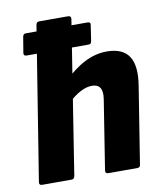

<svg xmlns="http://www.w3.org/2000/svg" viewBox="-78 -747 691 812"><g transform="rotate(-10 267.0 -341.5)"><path d="M68 -550Q54 -550 56 -563L67 -629Q69 -643 80 -643H346Q360 -643 357 -629L347 -563Q346 -557 343.5 -553.5Q341 -550 333 -550H111ZM38 0Q24 0 26 -14L131 -669Q133 -683 145 -683H268Q283 -683 281 -669L178 -14Q176 0 164 0ZM322 0Q308 0 310 -14L357 -312Q367 -376 317 -376Q293 -376 266 -361.5Q239 -347 210 -319L211 -410Q260 -459 307.5 -483.5Q355 -508 404 -508Q472 -508 499 -467Q526 -426 512 -341L460 -14Q459 0 447 0Z"/></g></svg>

Font: Sofia Sans Semi Condensed Black
Style: Italic
Weight: 900
Italic angle: -9°
Version: Version 4.100